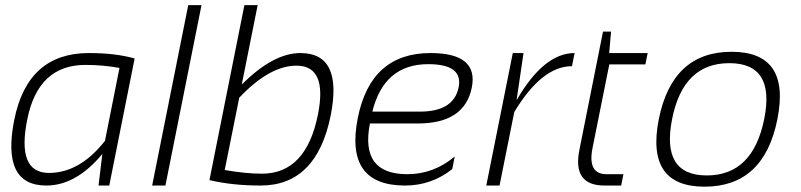

<svg xmlns="http://www.w3.org/2000/svg" viewBox="-20 -718 3100 743"><path d="M442.4 -455.1Q378.9 -466.8 310.5 -466.8Q127.4 -466.8 85.4 -255.4Q43.9 -48.8 169.4 -48.8Q288.6 -48.8 386.2 -172.9ZM402.8 0H361.3L376 -122.1Q274.4 0 159.2 0Q-15.6 0 35.2 -254.4Q86.9 -512.7 323.7 -512.7Q427.7 -512.7 501 -491.7Z M759.8 -698.2 620.1 0H568.8L708.5 -698.2Z M849.6 -60.1Q930.2 -45.9 993.7 -45.9Q1164.6 -45.9 1210.4 -274.9Q1248 -463.9 1127.4 -463.9Q1022.9 -463.9 905.8 -339.8ZM925.8 -698.2H977.1L915.5 -390.6Q1037.1 -512.7 1142.6 -512.7Q1307.6 -512.7 1259.8 -271.5Q1205.1 0 988.8 0Q878.4 0 790.5 -21Z M1805.7 -378.9Q1777.8 -240.2 1597.2 -240.2H1411.6Q1372.6 -43.9 1556.2 -43.9Q1658.2 -43.9 1739.7 -112.3L1730 -63.5Q1649.4 0 1547.4 0Q1312.5 0 1364.7 -262.2Q1415 -512.7 1646 -512.7Q1832.5 -512.7 1805.7 -378.9ZM1420.9 -286.1H1605.5Q1735.8 -286.1 1754.9 -380.4Q1772.5 -469.7 1637.2 -469.7Q1466.3 -469.7 1420.9 -286.1Z M1861.8 0 1964.4 -512.7H2005.9L1979 -330.1Q2084.5 -512.7 2203.6 -512.7L2193.4 -461.9Q2077.1 -461.9 1970.2 -284.7L1913.1 0Z M2313.5 -595.7H2344.7L2337.4 -512.7H2486.3L2477.5 -468.8H2337.9L2272.9 -145Q2252.9 -43.9 2327.1 -43.9H2392.6L2383.8 0H2319.3Q2194.3 0 2222.2 -138.2Z M2715.3 -39.1Q2893.6 -39.1 2937.5 -258.3Q2980.5 -473.6 2802.2 -473.6Q2624 -473.6 2581.1 -258.3Q2537.1 -39.1 2715.3 -39.1ZM2529.3 -256.3Q2581.5 -517.6 2811 -517.6Q3040.5 -517.6 2988.3 -256.3Q2936 4.4 2706.5 4.4Q2478 4.4 2529.3 -256.3Z"/></svg>

Font: Sansation Light
Style: Light Italic
Weight: 300
Designer: Bernd Montag
Version: Version 1.301